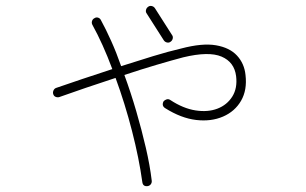

<svg xmlns="http://www.w3.org/2000/svg" viewBox="-20 -569 1040 653"><path d="M482 64Q466 66 464 50Q453 -30 429 -123.5Q405 -217 373 -304Q321 -287 271 -270Q221 -253 182 -239Q176 -237 169.5 -239.5Q163 -242 161 -249Q159 -255 162 -261.5Q165 -268 171 -270Q211 -284 260.5 -300.5Q310 -317 362 -334Q330 -420 294 -485Q291 -491 293 -497.5Q295 -504 301 -507Q307 -511 313.5 -509Q320 -507 323 -501Q340 -470 358 -430Q376 -390 392 -344Q448 -362 500.5 -378Q553 -394 596 -404Q668 -423 714.5 -415Q761 -407 786 -380Q811 -353 815 -314Q821 -263 800 -226.5Q779 -190 738.5 -172.5Q698 -155 647 -161Q596 -167 542 -201Q529 -209 536 -224Q540 -229 546.5 -231Q553 -233 559 -229Q603 -200 645 -193.5Q687 -187 719.5 -199.5Q752 -212 770 -240.5Q788 -269 783 -310Q777 -358 733.5 -376.5Q690 -395 603 -374Q565 -364 512.5 -348.5Q460 -333 403 -314Q425 -254 443.5 -190.5Q462 -127 476 -66.5Q490 -6 496 45Q497 52 493 57.5Q489 63 482 64ZM560 -427Q555 -423 548 -424.5Q541 -426 537 -432L479 -523Q475 -528 476.5 -535Q478 -542 484 -546Q489 -550 496 -548.5Q503 -547 507 -541L565 -450Q569 -445 567.5 -438Q566 -431 560 -427Z"/></svg>

Font: Zen Maru Gothic Light
Style: Regular
Weight: 300
Designer: Yoshimichi Ohira
Foundry: Positype
Version: Version 1.001